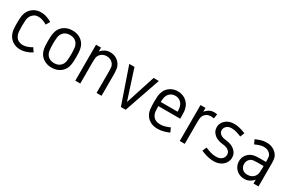

<svg xmlns="http://www.w3.org/2000/svg" viewBox="94 -1486 3650 2444"><g transform="rotate(30 1918.5 -264.0)"><path d="M261.2 -536.1Q307.6 -536.1 348.6 -521.2Q389.6 -506.3 420.9 -486.8L386.2 -429.2Q361.3 -445.3 328.6 -458Q295.9 -470.7 261.2 -470.7Q221.7 -470.7 198.7 -455.1Q175.8 -439.5 161.6 -419.4Q141.1 -389.6 137.7 -346.4Q134.3 -303.2 134.3 -267.1Q134.3 -224.1 137.5 -183.8Q140.6 -143.6 159.2 -112.3Q177.7 -82 205.8 -69.8Q233.9 -57.6 261.2 -57.6Q296.9 -57.6 333.3 -71.3Q369.6 -85 394.5 -101.6L431.6 -45.9Q398.9 -23.9 353.3 -8.1Q307.6 7.8 261.2 7.8Q203.6 7.8 160.2 -17.8Q116.7 -43.5 94.7 -81.5Q69.8 -125 65.4 -170.2Q61 -215.3 61 -267.1Q61 -310.1 65.4 -357.4Q69.8 -404.8 94.7 -446.8Q117.7 -484.4 159.9 -510.3Q202.1 -536.1 261.2 -536.1Z M724.1 -536.1Q774.4 -536.1 813.7 -518.8Q853 -501.5 877 -474.6Q904.3 -444.3 915.8 -409.2Q927.2 -374 929.4 -337.2Q931.6 -300.3 931.6 -264.2Q931.6 -228.5 929.4 -191.4Q927.2 -154.3 915.8 -119.1Q904.3 -84 877 -53.7Q853 -26.9 813.7 -9.5Q774.4 7.8 724.1 7.8Q673.8 7.8 634.8 -9.5Q595.7 -26.9 571.3 -53.7Q543.9 -84 532.5 -119.1Q521 -154.3 518.8 -191.4Q516.6 -228.5 516.6 -264.2Q516.6 -300.3 518.8 -337.2Q521 -374 532.5 -409.2Q543.9 -444.3 571.3 -474.6Q595.7 -501.5 634.8 -518.8Q673.8 -536.1 724.1 -536.1ZM724.1 -470.7Q691.4 -470.7 666.7 -460Q642.1 -449.2 627 -432.1Q599.1 -400.4 594.5 -355.7Q589.8 -311 589.8 -264.2Q589.8 -217.3 594.5 -172.6Q599.1 -127.9 627 -96.2Q642.1 -79.1 666.7 -68.4Q691.4 -57.6 724.1 -57.6Q756.8 -57.6 781.5 -68.4Q806.2 -79.1 821.3 -96.2Q849.1 -127.9 853.8 -172.6Q858.4 -217.3 858.4 -264.2Q858.4 -311 853.8 -355.7Q849.1 -400.4 821.3 -432.1Q806.2 -449.2 781.5 -460Q756.8 -470.7 724.1 -470.7Z M1278.3 -536.1Q1323.2 -536.1 1358.4 -518.1Q1393.6 -500 1416 -471.7Q1446.3 -433.6 1451.4 -390.6Q1456.5 -347.7 1456.5 -314.9V0H1383.3V-314.9Q1383.3 -350.6 1379.9 -378.7Q1376.5 -406.7 1355 -431.6Q1340.3 -448.7 1317.1 -459.7Q1293.9 -470.7 1263.7 -470.7Q1233.9 -470.7 1210.4 -459.7Q1187 -448.7 1172.4 -431.6Q1151.4 -406.7 1147.7 -378.7Q1144 -350.6 1144 -314.9V0H1070.8V-528.3H1144V-472.7Q1170.4 -501.5 1202.6 -518.8Q1234.9 -536.1 1278.3 -536.1Z M1741.2 0 1559.1 -528.3H1635.7L1776.4 -93.8L1917 -528.3H1993.7L1811.5 0Z M2272 -536.1Q2335 -536.1 2383.1 -503.4Q2431.2 -470.7 2452.1 -417.5Q2465.3 -383.8 2467.5 -349.6Q2469.7 -315.4 2469.7 -264.6V-248.5H2147.5Q2147.5 -212.9 2151.1 -173.8Q2154.8 -134.8 2175.3 -106Q2209 -57.6 2281.7 -57.6Q2319.3 -57.6 2355.5 -68.4Q2391.6 -79.1 2421.4 -93.3L2449.2 -32.7Q2414.1 -16.1 2370.6 -4.2Q2327.1 7.8 2281.7 7.8Q2223.1 7.8 2180.2 -14.2Q2137.2 -36.1 2112.8 -71.8Q2084 -113.8 2079.1 -163.1Q2074.2 -212.4 2074.2 -264.2Q2074.2 -307.6 2076.4 -345Q2078.6 -382.3 2092.3 -418Q2112.3 -471.2 2160.4 -503.7Q2208.5 -536.1 2272 -536.1ZM2272 -470.7Q2231.4 -470.7 2203.1 -450.2Q2174.8 -429.7 2162.1 -397.9Q2154.3 -378.4 2151.4 -355.7Q2148.4 -333 2147.9 -309.1H2396.5Q2396 -330.6 2393.3 -353.5Q2390.6 -376.5 2382.3 -397.5Q2369.1 -430.7 2340.1 -450.7Q2311 -470.7 2272 -470.7Z M2804.2 -536.1Q2816.4 -536.1 2827.6 -534.7Q2838.9 -533.2 2849.1 -530.8L2838.4 -466.3Q2828.1 -467.8 2816.9 -469.2Q2805.7 -470.7 2794.4 -470.7Q2756.3 -470.7 2729.5 -452.6Q2702.6 -434.6 2690.4 -405.8Q2682.6 -386.2 2681.2 -362.8Q2679.7 -339.4 2679.7 -314V0H2606.4V-528.3H2679.7V-472.7Q2704.6 -502.4 2734.4 -519.3Q2764.2 -536.1 2804.2 -536.1Z M3102.1 -536.1Q3147.5 -536.1 3190.7 -523.7Q3233.9 -511.2 3269.5 -496.1L3244.6 -434.1Q3212.9 -447.8 3176 -459.2Q3139.2 -470.7 3102.1 -470.7Q3062 -470.7 3039.6 -456.5Q3017.1 -442.4 3008.1 -423.3Q2999 -404.3 2999 -388.7Q2999 -362.8 3013.4 -344.7Q3027.8 -326.7 3046.4 -318.4Q3066.9 -309.1 3087.9 -306.2Q3108.9 -303.2 3133.5 -299.6Q3158.2 -295.9 3188.5 -284.7Q3227.5 -270 3258.8 -234.9Q3290 -199.7 3290 -147Q3290 -108.9 3268.8 -73.2Q3247.6 -37.6 3205.8 -14.9Q3164.1 7.8 3102.1 7.8Q3051.8 7.8 3004.2 -6.3Q2956.5 -20.5 2917.5 -37.6L2943.8 -98.6Q2978 -83.5 3018.6 -70.6Q3059.1 -57.6 3102.1 -57.6Q3144.5 -57.6 3169.7 -71.8Q3194.8 -85.9 3205.8 -106.7Q3216.8 -127.4 3216.8 -147Q3216.8 -176.8 3199.5 -196.8Q3182.1 -216.8 3159.2 -225.1Q3127.9 -236.8 3090.3 -239.5Q3052.7 -242.2 3012.2 -260.7Q2978 -276.9 2951.9 -309.6Q2925.8 -342.3 2925.8 -388.7Q2925.8 -426.8 2946.8 -460.4Q2967.8 -494.1 3007.1 -515.1Q3046.4 -536.1 3102.1 -536.1Z M3575.7 -536.1Q3624.5 -536.1 3661.9 -519.5Q3699.2 -502.9 3723.1 -475.6Q3753.4 -440.9 3758.5 -406Q3763.7 -371.1 3763.7 -343.3V0H3690.4V-56.2Q3665 -27.3 3632.3 -9.8Q3599.6 7.8 3556.2 7.8Q3507.3 7.8 3469.2 -13.9Q3431.2 -35.6 3409.4 -73Q3387.7 -110.4 3387.7 -156.7Q3387.7 -195.8 3402.8 -225.6Q3418 -255.4 3440.9 -274.9Q3465.8 -296.4 3494.1 -305.4Q3522.5 -314.5 3549.6 -316.2Q3576.7 -317.9 3597.7 -317.9H3690.4V-343.3Q3690.4 -363.8 3687.3 -388.9Q3684.1 -414.1 3664.1 -435.5Q3649.4 -451.7 3627.4 -461.2Q3605.5 -470.7 3575.7 -470.7Q3541.5 -470.7 3508.1 -459.5Q3474.6 -448.2 3447.3 -435.1L3419.4 -495.6Q3452.6 -510.7 3491.7 -523.4Q3530.8 -536.1 3575.7 -536.1ZM3597.7 -257.3Q3571.3 -257.3 3543.2 -254.4Q3515.1 -251.5 3493.7 -232.9Q3480 -221.2 3470.5 -201.9Q3460.9 -182.6 3460.9 -156.7Q3460.9 -117.7 3487.1 -87.6Q3513.2 -57.6 3565.9 -57.6Q3598.1 -57.6 3623.3 -69.6Q3648.4 -81.5 3663.1 -101.1Q3683.6 -128.4 3687 -162.1Q3690.4 -195.8 3690.4 -228.5V-257.3Z"/></g></svg>

Font: Gidole
Style: Regular
Weight: 400
Version: Version 2.100; ttfautohint (v1.8.4.7-5d5b)